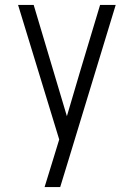

<svg xmlns="http://www.w3.org/2000/svg" viewBox="-20 -540 540 775"><path d="M160 215Q168 188 176.5 161.5Q185 135 193 108L219 23L53 -520H116L250 -71L304 -254L384 -520H447L257 104L223 215Z"/></svg>

Font: Iosevka Custom Light
Style: Regular
Weight: 300
Monospace: yes
Designer: Belleve Invis
Foundry: Belleve Invis
Version: Version 27.3.5